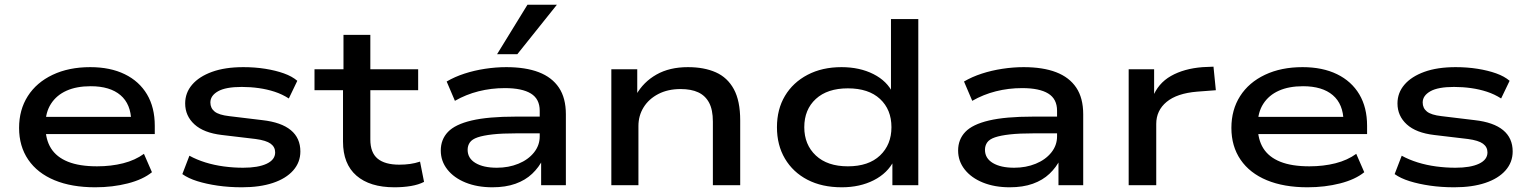

<svg xmlns="http://www.w3.org/2000/svg" viewBox="-20 -786 6500 815"><path d="M384 9Q284 9 211.5 -21Q139 -51 100 -108Q61 -165 61 -243Q61 -320 98 -378Q135 -436 203.5 -468.5Q272 -501 363 -501Q448 -501 509.5 -471Q571 -441 604 -385.5Q637 -330 637 -252V-217H149V-290H560L537 -271Q536 -344 491.5 -382Q447 -420 365 -420Q305 -420 262.5 -401Q220 -382 196.5 -345.5Q173 -309 173 -258V-249Q173 -194 196.5 -156.5Q220 -119 268.5 -99.5Q317 -80 392 -80Q452 -80 503 -93Q554 -106 591 -133L625 -55Q587 -24 522.5 -7.5Q458 9 384 9Z M1007 9Q952 9 904 2Q856 -5 817.5 -17Q779 -29 754 -47L784 -125Q815 -108 852 -96.5Q889 -85 930 -79.5Q971 -74 1012 -74Q1076 -74 1112 -91Q1148 -108 1148 -139Q1148 -162 1129 -176Q1110 -190 1065 -196L922 -213Q845 -222 805.5 -258Q766 -294 766 -347Q766 -392 795.5 -426.5Q825 -461 880 -481Q935 -501 1013 -501Q1062 -501 1106 -494Q1150 -487 1185 -474.5Q1220 -462 1242 -443L1206 -368Q1178 -386 1146 -396.5Q1114 -407 1078.5 -412Q1043 -417 1006 -417Q938 -417 905.5 -398.5Q873 -380 873 -351Q873 -327 891 -312.5Q909 -298 953 -293L1094 -276Q1174 -267 1214.5 -233.5Q1255 -200 1255 -143Q1255 -97 1224.5 -62.5Q1194 -28 1138.5 -9.5Q1083 9 1007 9Z M1654 9Q1550 9 1493 -40.5Q1436 -90 1436 -185V-403H1315V-492H1438V-638H1552V-492H1755V-403H1552V-194Q1552 -138 1583 -112.5Q1614 -87 1675 -87Q1699 -87 1720.5 -90Q1742 -93 1763 -100L1780 -14Q1757 -2 1724.5 3.5Q1692 9 1654 9Z M2070 9Q2006 9 1956.5 -11Q1907 -31 1879 -66.5Q1851 -102 1851 -147Q1851 -194 1881.5 -226Q1912 -258 1982 -274.5Q2052 -291 2169 -291H2289V-220H2173Q2111 -220 2071 -215.5Q2031 -211 2007.5 -203Q1984 -195 1974.5 -181.5Q1965 -168 1965 -150Q1965 -114 1998.5 -94Q2032 -74 2089 -74Q2139 -74 2180.5 -91Q2222 -108 2246.5 -138.5Q2271 -169 2271 -207V-316Q2271 -366 2233.5 -389Q2196 -412 2123 -412Q2065 -412 2011.5 -398.5Q1958 -385 1911 -358L1876 -440Q1910 -460 1951.5 -473.5Q1993 -487 2039 -494Q2085 -501 2129 -501Q2211 -501 2267 -479.5Q2323 -458 2352.5 -414Q2382 -370 2382 -301V0H2277V-110L2285 -111Q2268 -76 2239 -48.5Q2210 -21 2168 -6Q2126 9 2070 9ZM2090 -556 2219 -766H2344L2176 -556Z M2575 0V-492H2685V-383H2680Q2711 -438 2766.5 -469.5Q2822 -501 2900 -501Q2969 -501 3018.5 -479Q3068 -457 3095 -407.5Q3122 -358 3122 -275V0H3006V-270Q3006 -320 2990 -350Q2974 -380 2944 -394Q2914 -408 2869 -408Q2815 -408 2774.5 -387Q2734 -366 2712 -330.5Q2690 -295 2690 -251V0Z M3553 9Q3469 9 3407.5 -23Q3346 -55 3312 -112.5Q3278 -170 3278 -246Q3278 -322 3312 -379Q3346 -436 3408 -468.5Q3470 -501 3552 -501Q3629 -501 3687.5 -471.5Q3746 -442 3771 -389H3762V-705H3878V0H3768V-105H3775Q3748 -51 3689 -21Q3630 9 3553 9ZM3579 -80Q3667 -80 3715.5 -126Q3764 -172 3764 -246Q3764 -321 3715.5 -366Q3667 -411 3579 -411Q3492 -411 3443 -366Q3394 -321 3394 -246Q3394 -172 3443 -126Q3492 -80 3579 -80Z M4266 9Q4202 9 4152.5 -11Q4103 -31 4075 -66.5Q4047 -102 4047 -147Q4047 -194 4077.5 -226Q4108 -258 4178 -274.5Q4248 -291 4365 -291H4485V-220H4369Q4307 -220 4267 -215.5Q4227 -211 4203.5 -203Q4180 -195 4170.5 -181.5Q4161 -168 4161 -150Q4161 -114 4194.5 -94Q4228 -74 4285 -74Q4335 -74 4376.5 -91Q4418 -108 4442.5 -138.5Q4467 -169 4467 -207V-316Q4467 -366 4429.5 -389Q4392 -412 4319 -412Q4261 -412 4207.5 -398.5Q4154 -385 4107 -358L4072 -440Q4106 -460 4147.5 -473.5Q4189 -487 4235 -494Q4281 -501 4325 -501Q4407 -501 4463 -479.5Q4519 -458 4548.5 -414Q4578 -370 4578 -301V0H4473V-110L4481 -111Q4464 -76 4435 -48.5Q4406 -21 4364 -6Q4322 9 4266 9Z M4771 0V-492H4879V-371H4872Q4895 -432 4950.5 -463.5Q5006 -495 5085 -501L5131 -503L5141 -403L5062 -397Q4976 -390 4932 -353.5Q4888 -317 4888 -260V0Z M5530 9Q5430 9 5357.5 -21Q5285 -51 5246 -108Q5207 -165 5207 -243Q5207 -320 5244 -378Q5281 -436 5349.5 -468.5Q5418 -501 5509 -501Q5594 -501 5655.5 -471Q5717 -441 5750 -385.5Q5783 -330 5783 -252V-217H5295V-290H5706L5683 -271Q5682 -344 5637.5 -382Q5593 -420 5511 -420Q5451 -420 5408.5 -401Q5366 -382 5342.5 -345.5Q5319 -309 5319 -258V-249Q5319 -194 5342.5 -156.5Q5366 -119 5414.5 -99.5Q5463 -80 5538 -80Q5598 -80 5649 -93Q5700 -106 5737 -133L5771 -55Q5733 -24 5668.5 -7.5Q5604 9 5530 9Z M6153 9Q6098 9 6050 2Q6002 -5 5963.5 -17Q5925 -29 5900 -47L5930 -125Q5961 -108 5998 -96.5Q6035 -85 6076 -79.5Q6117 -74 6158 -74Q6222 -74 6258 -91Q6294 -108 6294 -139Q6294 -162 6275 -176Q6256 -190 6211 -196L6068 -213Q5991 -222 5951.5 -258Q5912 -294 5912 -347Q5912 -392 5941.5 -426.5Q5971 -461 6026 -481Q6081 -501 6159 -501Q6208 -501 6252 -494Q6296 -487 6331 -474.5Q6366 -462 6388 -443L6352 -368Q6324 -386 6292 -396.5Q6260 -407 6224.5 -412Q6189 -417 6152 -417Q6084 -417 6051.5 -398.5Q6019 -380 6019 -351Q6019 -327 6037 -312.5Q6055 -298 6099 -293L6240 -276Q6320 -267 6360.5 -233.5Q6401 -200 6401 -143Q6401 -97 6370.5 -62.5Q6340 -28 6284.5 -9.5Q6229 9 6153 9Z"/></svg>

Font: Nunito Sans 10pt Expanded SemiBold
Style: Regular
Weight: 600
Width: 7
Designer: Vernon Adams
Foundry: Vernon Adams
Version: Version 3.101;gftools[0.9.27]